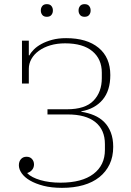

<svg xmlns="http://www.w3.org/2000/svg" viewBox="-20 -894 632 926"><path d="M279 12Q228 12 189.5 2Q151 -8 124.5 -23.5Q98 -39 84.5 -58.5Q71 -78 71 -97Q71 -115 81 -126.5Q91 -138 108 -138Q125 -138 134.5 -127Q144 -116 144 -101Q144 -86 135 -75Q126 -64 112 -60V-58Q132 -38 174.5 -25.5Q217 -13 272 -13Q375 -13 430.5 -55Q486 -97 486 -171V-199Q486 -268 440 -305Q394 -342 307 -342H209V-367H303Q391 -367 431 -408.5Q471 -450 471 -517V-544Q471 -609 425.5 -647Q380 -685 294 -685Q255 -685 223 -675.5Q191 -666 167.5 -649Q144 -632 131.5 -609.5Q119 -587 119 -562V-491H86V-698H119V-627H122Q129 -641 143.5 -655.5Q158 -670 180 -682Q202 -694 231.5 -702Q261 -710 299 -710Q399 -710 455.5 -663.5Q512 -617 512 -532Q512 -457 475 -413Q438 -369 372 -357V-355Q405 -350 433.5 -338Q462 -326 482.5 -305.5Q503 -285 514.5 -255Q526 -225 526 -186Q526 -138 508.5 -101.5Q491 -65 459 -39.5Q427 -14 381.5 -1Q336 12 279 12ZM206 -813Q191 -813 184 -822Q177 -831 177 -842V-845Q177 -856 184 -865Q191 -874 206 -874Q221 -874 228 -865Q235 -856 235 -845V-842Q235 -831 228 -822Q221 -813 206 -813ZM388 -813Q373 -813 366 -822Q359 -831 359 -842V-845Q359 -856 366 -865Q373 -874 388 -874Q403 -874 410 -865Q417 -856 417 -845V-842Q417 -831 410 -822Q403 -813 388 -813Z"/></svg>

Font: IBM Plex Serif ExtLt
Style: Regular
Weight: 200
Designer: Mike Abbink, Paul van der Laan, Pieter van Rosmalen
Foundry: Bold Monday
Version: Version 3.001